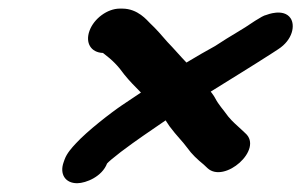

<svg xmlns="http://www.w3.org/2000/svg" viewBox="-20 -519 700 446"><path d="M219.2 -396C241.4 -379.2 253.7 -366.7 268.9 -345.6C280.8 -330.8 293.1 -318.5 307.4 -304C293.9 -295 277.3 -283.9 264 -275C237.9 -257.4 182.8 -214.8 156.4 -186C146.9 -175.9 135.3 -163 130.1 -148.7L127.9 -142.5C117.9 -115 131.3 -93.1 159.7 -93.4C179.9 -93.7 216.9 -108.6 228.7 -139.2C233.1 -143.9 240.5 -150.5 260.7 -166.1C299.3 -195.2 324.3 -211.5 364.7 -239.4C367.8 -234.8 370.7 -230.5 374 -225.4C390.7 -202.9 403.8 -191.1 414.7 -176C425.5 -160.7 438.8 -148.4 453.2 -136.7L461.8 -128.6C501.2 -91.5 592.9 -172.2 549.7 -209.7L541.3 -217.6C530.1 -228.2 520.7 -235.5 510.1 -248.4C498 -265.3 488 -275.2 479.8 -291C476.9 -296.6 473.2 -301.2 469.5 -306.2C517.5 -336.2 563.8 -364.3 611.9 -395.3L626.3 -404.7C660 -426.4 666.1 -460.3 654.9 -476.8C638.6 -500.6 599.3 -484.5 599.3 -484.5C596.2 -483.8 591.7 -482.2 588.1 -480L573.4 -471.2C572.8 -470.9 571.7 -470.2 570.9 -469.6C541.9 -449.4 518.3 -437.7 479.7 -412.1C458.4 -400.3 437.3 -388.4 413.1 -373.7C399.4 -387.8 383.1 -407 369 -421.4C356 -436.3 343.4 -451.2 328.6 -465C321.8 -471.5 300.4 -499 264.1 -499H258.1C229.7 -499 198.2 -476 187.9 -447.5C177.7 -419.6 191 -397 219.2 -396Z"/></svg>

Font: Take Off
Style: Hosehead
Weight: 400
Foundry: Cannot Into Space Fonts
Version: Version 0.89